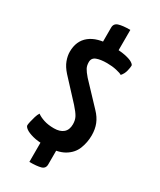

<svg xmlns="http://www.w3.org/2000/svg" viewBox="-215 -809 837 1003"><g transform="rotate(30 203.0 -307.5)"><path d="M174 8Q129 8 99.5 0Q70 -8 55.5 -18.5Q41 -29 41 -38Q41 -44 44.5 -60Q48 -76 53.5 -94Q59 -112 66 -122Q82 -110 108 -101.5Q134 -93 169 -93Q205 -93 225 -110Q245 -127 245 -161Q245 -186 235 -204.5Q225 -223 199 -252L87 -373Q61 -402 51 -429.5Q41 -457 41 -481Q41 -547 85 -582Q129 -617 210 -617Q266 -617 297.5 -610.5Q329 -604 343 -595Q357 -586 357 -579Q357 -569 352 -547.5Q347 -526 332 -509Q324 -515 297.5 -521Q271 -527 240 -527Q201 -527 177.5 -518Q154 -509 154 -484Q154 -463 162 -448Q170 -433 190 -410L309 -284Q335 -257 347 -227Q359 -197 359 -160Q359 -117 343.5 -78Q328 -39 288 -15.5Q248 8 174 8ZM146 123V-22H238V85Q238 110 214.5 116.5Q191 123 146 123ZM165 -558V-698Q165 -723 189 -730.5Q213 -738 258 -738V-552Z"/></g></svg>

Font: Yanone Kaffeesatz ExtraLight SemiBold
Style: Regular
Weight: 600
Version: Version 2.003